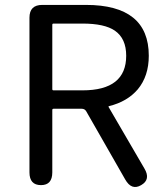

<svg xmlns="http://www.w3.org/2000/svg" viewBox="-20 -754 676 782"><path d="M147 0Q100 0 100 -52V-682Q100 -734 152 -734H330Q586 -734 586 -527Q586 -444 541 -390Q498 -340 425 -322Q420 -321 423 -317L568 -68Q595 -23 555 0Q516 23 490 -23L331 -301Q325 -311 313 -311H198Q193 -311 193 -306V-52Q193 0 147 0ZM193 -391Q193 -386 198 -386H316Q494 -386 494 -527Q494 -597 448 -629Q406 -658 316 -658H198Q193 -658 193 -653Z"/></svg>

Font: Resource Han Rounded JP
Style: Regular
Weight: 400
Designer: Cyano Hao (round all glyphs); Ryoko NISHIZUKA 西塚涼子 (kana, bopomofo & ideographs); Paul D. Hunt (Latin, Greek & Cyrillic)
Foundry: Cyano Hao
Version: 0.990